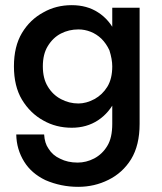

<svg xmlns="http://www.w3.org/2000/svg" viewBox="-20 -490 626 744"><path d="M151 31H43Q44 89 74 137Q102 182 156 208Q216 234 283 234Q346 234 400 207Q455 180 488 127Q521 73 521 -10V-460H415V-10Q415 44 396 75Q377 107 345 124Q314 140 281 140Q242 140 213 125Q184 112 168 86Q153 65 151 31ZM148 -442Q96 -414 65 -362Q34 -310 34 -233Q34 -156 65 -104Q97 -51 148 -23Q197 5 258 5Q316 5 360 -24Q404 -53 429 -106Q454 -155 454 -233Q454 -312 429 -361Q404 -414 360 -442Q317 -470 258 -470Q197 -470 148 -442ZM165 -155Q146 -186 146 -233Q146 -280 165 -311Q185 -344 216 -360Q247 -376 284 -376Q308 -376 331 -367Q354 -358 373 -340Q392 -321 404 -295Q415 -260 415 -233Q415 -185 396 -154Q377 -123 346 -106Q314 -89 284 -89Q248 -89 216 -106Q184 -123 165 -155Z"/></svg>

Font: NM-font
Style: Medium
Weight: 500
Designer: ""
Foundry: ""
Version: ""